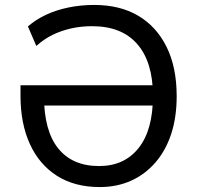

<svg xmlns="http://www.w3.org/2000/svg" viewBox="-20 -748 798 777"><path d="M384 9Q282 9 210.5 -36.5Q139 -82 101 -165Q63 -248 63 -360V-403H629V-321H132L158 -360Q158 -219 215.5 -147.5Q273 -76 381 -76Q483 -76 541 -149Q599 -222 599 -360Q599 -496 536 -569Q473 -642 353 -642Q308 -642 268 -633Q228 -624 193 -607Q158 -590 127 -562L93 -641Q125 -669 167 -688.5Q209 -708 258.5 -718Q308 -728 361 -728Q465 -728 539 -684.5Q613 -641 654 -558.5Q695 -476 695 -359Q695 -274 673 -206.5Q651 -139 609 -90.5Q567 -42 510 -16.5Q453 9 384 9Z"/></svg>

Font: Nunitoga
Style: Medium
Weight: 500
Designer: Vernon Adams
Foundry: Vernon Adams
Version: Version 1.0